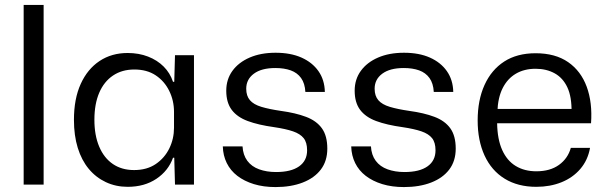

<svg xmlns="http://www.w3.org/2000/svg" viewBox="-20 -749 2457 779"><path d="M76 0V-729H157V0Z M498 9Q450 9 409.5 -10Q369 -29 340 -64Q311 -99 295.5 -149Q280 -199 280 -263Q280 -348 307.5 -408.5Q335 -469 384 -501.5Q433 -534 498 -534Q543 -534 580.5 -519.5Q618 -505 644 -479Q670 -453 682 -417H687L690 -525H767V0H690L687 -109H682Q663 -56 614.5 -23.5Q566 9 498 9ZM524 -59Q576 -59 612 -83.5Q648 -108 667 -147Q686 -186 686 -231V-295Q686 -341 666.5 -380.5Q647 -420 611.5 -443.5Q576 -467 525 -467Q475 -467 438.5 -442.5Q402 -418 382.5 -372.5Q363 -327 363 -263Q363 -200 382.5 -154Q402 -108 438 -83.5Q474 -59 524 -59Z M1098 10Q1049 10 1010 -2Q971 -14 943 -35.5Q915 -57 900 -87.5Q885 -118 884 -155H964Q966 -120 983.5 -96.5Q1001 -73 1031.5 -62Q1062 -51 1100 -51Q1161 -51 1193.5 -74Q1226 -97 1226 -139Q1226 -171 1212 -188.5Q1198 -206 1169 -216Q1140 -226 1093 -233Q1028 -242 985 -258Q942 -274 920 -303.5Q898 -333 898 -381Q898 -427 923 -461.5Q948 -496 993 -515.5Q1038 -535 1098 -535Q1159 -535 1203 -515.5Q1247 -496 1272 -460.5Q1297 -425 1298 -376H1219Q1217 -411 1201.5 -432.5Q1186 -454 1159.5 -463.5Q1133 -473 1097 -473Q1041 -473 1010 -450Q979 -427 979 -389Q979 -360 994 -342.5Q1009 -325 1040.5 -315.5Q1072 -306 1120 -299Q1179 -291 1221.5 -275Q1264 -259 1286 -228.5Q1308 -198 1308 -146Q1308 -96 1282 -61.5Q1256 -27 1208.5 -8.5Q1161 10 1098 10Z M1619 10Q1570 10 1531 -2Q1492 -14 1464 -35.5Q1436 -57 1421 -87.5Q1406 -118 1405 -155H1485Q1487 -120 1504.5 -96.5Q1522 -73 1552.5 -62Q1583 -51 1621 -51Q1682 -51 1714.5 -74Q1747 -97 1747 -139Q1747 -171 1733 -188.5Q1719 -206 1690 -216Q1661 -226 1614 -233Q1549 -242 1506 -258Q1463 -274 1441 -303.5Q1419 -333 1419 -381Q1419 -427 1444 -461.5Q1469 -496 1514 -515.5Q1559 -535 1619 -535Q1680 -535 1724 -515.5Q1768 -496 1793 -460.5Q1818 -425 1819 -376H1740Q1738 -411 1722.5 -432.5Q1707 -454 1680.5 -463.5Q1654 -473 1618 -473Q1562 -473 1531 -450Q1500 -427 1500 -389Q1500 -360 1515 -342.5Q1530 -325 1561.5 -315.5Q1593 -306 1641 -299Q1700 -291 1742.5 -275Q1785 -259 1807 -228.5Q1829 -198 1829 -146Q1829 -96 1803 -61.5Q1777 -27 1729.5 -8.5Q1682 10 1619 10Z M2156 9Q2081 9 2027.5 -24Q1974 -57 1946 -118Q1918 -179 1918 -260Q1918 -343 1946 -404.5Q1974 -466 2026 -499.5Q2078 -533 2153 -533Q2233 -533 2285 -497Q2337 -461 2360.5 -397Q2384 -333 2378 -249H1997Q1998 -184 2017.5 -140.5Q2037 -97 2072.5 -75.5Q2108 -54 2156 -54Q2212 -54 2248 -80Q2284 -106 2296 -149H2374Q2365 -99 2334.5 -63.5Q2304 -28 2258 -9.5Q2212 9 2156 9ZM1998 -295 1989 -307H2308L2299 -293Q2300 -356 2282 -394.5Q2264 -433 2230.5 -451.5Q2197 -470 2153 -470Q2107 -470 2073 -450Q2039 -430 2019.5 -391.5Q2000 -353 1998 -295Z"/></svg>

Font: Mona Sans ExtraLight
Style: Regular
Weight: 400
Version: Version 2.000